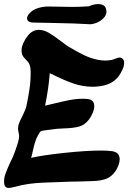

<svg xmlns="http://www.w3.org/2000/svg" viewBox="-24 -936 631 945"><path d="M565 -152Q565 -139 559.5 -123.5Q554 -108 545 -95Q526 -67 501.5 -57Q477 -47 438 -45Q359 -42 325 -42Q227 -39 189 -37Q111 -34 52 -17Q28 -11 19 -11Q8 -11 2 -18Q-4 -25 -4 -43Q-4 -62 3.5 -82.5Q11 -103 27 -138Q41 -165 49 -188Q51 -195 58.5 -216Q66 -237 69 -254Q70 -259 70 -266Q70 -272 68 -280.5Q66 -289 65 -297Q64 -313 69.5 -328.5Q75 -344 86 -364Q103 -399 106 -414Q124 -500 126 -544L127 -575Q127 -605 121 -619Q116 -631 103 -643Q91 -655 87 -663Q82 -672 82 -687Q82 -704 90.5 -723.5Q99 -743 112 -759Q135 -789 167 -789Q191 -789 215.5 -775Q240 -761 275 -734Q301 -714 314 -706Q361 -678 393 -663Q425 -648 461 -641Q478 -638 493 -638Q509 -638 525 -641Q531 -642 544.5 -647.5Q558 -653 565 -653Q572 -653 577 -649Q587 -642 587 -626Q587 -610 577.5 -590.5Q568 -571 558 -558Q527 -520 470 -512Q452 -509 433 -509Q382 -509 333 -526.5Q284 -544 221 -576Q215 -499 198 -416L232 -424Q285 -437 318.5 -443.5Q352 -450 384 -450Q398 -450 405 -449Q440 -446 440 -414Q440 -399 432.5 -381Q425 -363 414 -348Q394 -321 365 -313Q336 -305 290 -304L256 -302Q220 -298 201 -295Q182 -293 177.5 -290.5Q173 -288 169.5 -281Q166 -274 162 -268Q155 -256 149 -237Q143 -218 139 -199Q133 -171 129 -159Q185 -172 292.5 -183.5Q400 -195 474 -195Q506 -195 527 -192Q565 -187 565 -152ZM109 -846Q109 -856 120 -869Q135 -887 161 -895.5Q187 -904 213 -904Q289 -902 331 -902Q373 -902 413 -905Q438 -916 460 -916Q474 -916 484 -910.5Q494 -905 497 -895L499 -887Q500 -884 500 -878Q500 -861 485 -846Q470 -831 449 -823Q428 -815 412 -817Q353 -821 236 -823Q202 -823 136 -825Q123 -826 116 -831.5Q109 -837 109 -846Z"/></svg>

Font: Sedgwick Ave Display
Style: Regular
Weight: 400
Designer: Kevin Burke, Pedro Vergani
Foundry: Google, Inc.
Version: Version 1.000